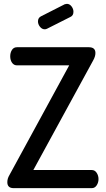

<svg xmlns="http://www.w3.org/2000/svg" viewBox="-20 -976 548 996"><path d="M18 -31Q18 -50 29 -68L339 -637H68Q52 -637 42.5 -650.5Q33 -664 33 -684Q33 -703 42 -717Q51 -731 68 -731H441Q475 -731 475 -701Q475 -683 463 -662L153 -94H456Q472 -94 481.5 -79.5Q491 -65 491 -47Q491 -29 481.5 -14.5Q472 0 456 0H51Q18 0 18 -31ZM177 -865Q177 -883 192 -891L316 -954Q324 -956 327 -956Q341 -956 351 -943Q361 -930 361 -915Q361 -895 345 -888L224 -827Q218 -824 212 -824Q198 -824 187.5 -837Q177 -850 177 -865Z"/></svg>

Font: TerminalDosisSemiBold
Style: Bold
Weight: 600
Designer: EdgarTolentino, PabloImpallari, IginoMarini
Foundry: EdgarTolentino, PabloImpallari, IginoMarini
Version: Version 1.006